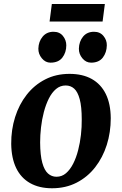

<svg xmlns="http://www.w3.org/2000/svg" viewBox="-20 -944 620 976"><path d="M333.5 -568.5Q400 -568.5 446.5 -542.5Q493 -516.5 517.8 -466.2Q542.5 -416 543 -343Q543 -271.5 522.8 -207.5Q502.5 -143.5 463.8 -93.8Q425 -44 369.5 -15.5Q314 13 244.5 13Q179.5 13 133 -13.2Q86.5 -39.5 62.2 -89.8Q38 -140 37 -212.5Q36.5 -284.5 56.8 -348.8Q77 -413 115.8 -462.5Q154.5 -512 209.5 -540.2Q264.5 -568.5 333.5 -568.5ZM314 -509.5Q286 -509.5 264.8 -491.5Q243.5 -473.5 228.2 -443Q213 -412.5 203 -374.5Q193 -336.5 188.5 -296.5Q184 -256.5 184 -219.5Q184.5 -154.5 195 -116.5Q205.5 -78.5 224 -62Q242.5 -45.5 267 -45.5Q294.5 -45.5 315.5 -63.5Q336.5 -81.5 352 -112Q367.5 -142.5 377.2 -180.5Q387 -218.5 391.5 -258.8Q396 -299 395.5 -336.5Q395.5 -402 385.2 -439.8Q375 -477.5 357 -493.5Q339 -509.5 314 -509.5ZM236.5 -625.5Q211 -625.5 192.8 -647.5Q174.5 -669.5 175 -697Q176 -733 196.8 -757.8Q217.5 -782.5 252 -782.5Q283 -782.5 300 -761.2Q317 -740 317 -713.5Q317 -677.5 297.2 -651.5Q277.5 -625.5 236.5 -625.5ZM443 -625.5Q417 -625.5 398.8 -647.5Q380.5 -669.5 381 -697Q382 -733 402.2 -757.8Q422.5 -782.5 458 -782.5Q488.5 -782.5 506 -761.2Q523.5 -740 523 -713.5Q522.5 -677.5 502.8 -651.5Q483 -625.5 443 -625.5ZM243.5 -923.5H513L501.5 -834.5H232Z"/></svg>

Font: Merriweather
Style: Bold Italic
Weight: 700
Italic angle: -7.8°
Version: Version 2.101